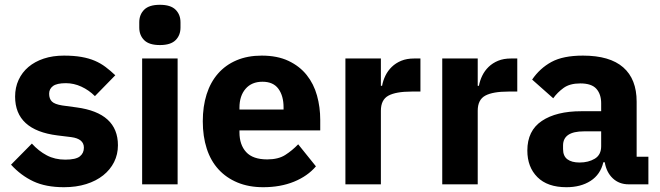

<svg xmlns="http://www.w3.org/2000/svg" viewBox="-20 -769 2755 801"><path d="M247 12Q171 12 119 -12.5Q67 -37 26 -82L113 -170Q141 -139 175 -121Q209 -103 252 -103Q296 -103 313 -116.5Q330 -130 330 -153Q330 -190 277 -197L220 -204Q43 -226 43 -366Q43 -404 57.5 -435.5Q72 -467 98.5 -489.5Q125 -512 162.5 -524.5Q200 -537 247 -537Q288 -537 319.5 -531.5Q351 -526 375.5 -515.5Q400 -505 420.5 -489.5Q441 -474 461 -455L376 -368Q351 -393 319.5 -407.5Q288 -422 255 -422Q217 -422 201 -410Q185 -398 185 -378Q185 -357 196.5 -345.5Q208 -334 240 -329L299 -321Q472 -298 472 -163Q472 -125 456 -93Q440 -61 410.5 -37.5Q381 -14 339.5 -1Q298 12 247 12Z M647 -581Q602 -581 581.5 -601.5Q561 -622 561 -654V-676Q561 -708 581.5 -728.5Q602 -749 647 -749Q692 -749 712.5 -728.5Q733 -708 733 -676V-654Q733 -622 712.5 -601.5Q692 -581 647 -581ZM573 -525H721V0H573Z M1078 12Q1018 12 971 -7.5Q924 -27 891.5 -62.5Q859 -98 842.5 -149Q826 -200 826 -263Q826 -325 842 -375.5Q858 -426 889.5 -462Q921 -498 967 -517.5Q1013 -537 1072 -537Q1137 -537 1183.5 -515Q1230 -493 1259.5 -456Q1289 -419 1302.5 -370.5Q1316 -322 1316 -269V-225H979V-217Q979 -165 1007 -134.5Q1035 -104 1095 -104Q1141 -104 1170 -122.5Q1199 -141 1224 -167L1298 -75Q1263 -34 1206.5 -11Q1150 12 1078 12ZM1075 -428Q1030 -428 1004.5 -398.5Q979 -369 979 -320V-312H1163V-321Q1163 -369 1141.5 -398.5Q1120 -428 1075 -428Z M1421 0V-525H1569V-411H1574Q1578 -433 1588 -453.5Q1598 -474 1614.5 -490Q1631 -506 1654 -515.5Q1677 -525 1708 -525H1734V-387H1697Q1632 -387 1600.5 -370Q1569 -353 1569 -307V0Z M1825 0V-525H1973V-411H1978Q1982 -433 1992 -453.5Q2002 -474 2018.5 -490Q2035 -506 2058 -515.5Q2081 -525 2112 -525H2138V-387H2101Q2036 -387 2004.5 -370Q1973 -353 1973 -307V0Z M2603 0Q2563 0 2536.5 -25Q2510 -50 2503 -92H2497Q2485 -41 2444 -14.5Q2403 12 2343 12Q2264 12 2222 -30Q2180 -72 2180 -141Q2180 -224 2240.5 -264.5Q2301 -305 2405 -305H2488V-338Q2488 -376 2468 -398.5Q2448 -421 2401 -421Q2357 -421 2331 -402Q2305 -383 2288 -359L2200 -437Q2232 -484 2280.5 -510.5Q2329 -537 2412 -537Q2524 -537 2580 -488Q2636 -439 2636 -345V-115H2685V0ZM2398 -91Q2435 -91 2461.5 -107Q2488 -123 2488 -159V-221H2416Q2329 -221 2329 -162V-147Q2329 -118 2347 -104.5Q2365 -91 2398 -91Z"/></svg>

Font: Aneliza ExtraBold
Style: Regular
Weight: 800
Designer: Mike Abbink, Paul van der Laan, Pieter van Rosmalen
Foundry: Bold Monday
Version: Version 3.001;September 8, 2019;FontCreator 11.5.0.2425 64-b